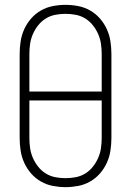

<svg xmlns="http://www.w3.org/2000/svg" viewBox="-20 -763 540 791"><path d="M250 8Q224 8 198 3Q172 -2 149 -15Q126 -28 108.5 -48Q91 -68 80 -92Q69 -116 65 -142.5Q61 -169 61 -195V-540Q61 -566 65 -592.5Q69 -619 80 -643Q91 -667 108.5 -687Q126 -707 149 -720Q172 -733 198 -738Q224 -743 250 -743Q276 -743 302 -738Q328 -733 351 -720Q374 -707 391.5 -687Q409 -667 420 -643Q431 -619 435 -592.5Q439 -566 439 -540V-195Q439 -169 435 -142.5Q431 -116 420 -92Q409 -68 391.5 -48Q374 -28 351 -15Q328 -2 302 3Q276 8 250 8ZM399 -386V-540Q399 -561 396 -582Q393 -603 384.5 -622.5Q376 -642 362.5 -659Q349 -676 331 -687Q313 -698 292 -702Q271 -706 250 -706Q229 -706 208 -702Q187 -698 169 -687Q151 -676 137.5 -659Q124 -642 115.5 -622.5Q107 -603 104 -582Q101 -561 101 -540V-386ZM250 -29Q271 -29 292 -33Q313 -37 331 -48Q349 -59 362.5 -76Q376 -93 384.5 -112.5Q393 -132 396 -153Q399 -174 399 -195V-349H101V-195Q101 -174 104 -153Q107 -132 115.5 -112.5Q124 -93 137.5 -76Q151 -59 169 -48Q187 -37 208 -33Q229 -29 250 -29Z"/></svg>

Font: Iosevka Curly Extralight
Style: Regular
Weight: 200
Monospace: yes
Designer: Belleve Invis
Foundry: Belleve Invis
Version: Version 22.1.2; ttfautohint (v1.8.4)